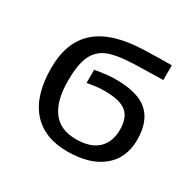

<svg xmlns="http://www.w3.org/2000/svg" viewBox="-124 -679 848 829"><g transform="rotate(30 300.0 -264.0)"><path d="M540.5 -184.6Q540.5 -93.3 477.8 -41.7Q415 9.8 303.2 9.8Q187 9.8 125.2 -61.5Q63.5 -132.8 63.5 -268.6Q63.5 -398.4 139.4 -464.6Q215.3 -530.8 372.1 -535.6Q447.8 -538.1 508.8 -538.1V-464.8L365.2 -461.4Q271 -457.5 230.5 -438Q189.9 -418.5 171.9 -376Q153.8 -333.5 153.8 -256.3Q153.8 -158.2 192.1 -106.4Q230.5 -54.7 308.6 -54.7Q380.9 -54.7 417.5 -89.1Q454.1 -123.5 454.1 -185.5Q454.1 -243.7 422.9 -270.5Q391.6 -297.4 314.9 -297.4Q279.8 -297.4 251 -292L228 -288.1V-353.5Q284.2 -364.7 333.5 -364.7Q440.9 -364.7 490.7 -320.3Q540.5 -275.9 540.5 -184.6Z"/></g></svg>

Font: Courier New
Style: Regular
Weight: 400
Designer: Steve Matteson
Foundry: Ascender Corporation
Version: Version 2.00.3